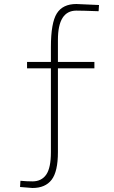

<svg xmlns="http://www.w3.org/2000/svg" viewBox="-20 -693 570 958"><path d="M269 66Q269 163 237.5 204Q206 245 142 245L80 240L82 209Q114 212 142 212Q187 212 210.5 178.5Q234 145 234 66V-352H115V-384H234V-458Q234 -579 263.5 -626Q293 -673 361 -673L474 -668L472 -637Q391 -640 361 -640Q269 -640 269 -494V-384H451V-352H269Z"/></svg>

Font: TitilliumMaps29L
Style: 1 wt
Weight: 100
Designer: Campivisivi
Foundry: Accademia di Belle Arti di Urbino and students of MA course of Visual design
Version: Version 001.001